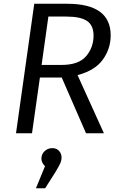

<svg xmlns="http://www.w3.org/2000/svg" viewBox="-20 -708 636 1020"><path d="M392 -309 532 0H437L308 -296H192L150 0H65L162 -688H337Q568 -688 568 -520Q568 -449 526 -391Q484 -333 392 -309ZM201 -363H306Q398 -363 437.5 -409.5Q477 -456 477 -519Q477 -573 442.5 -596.5Q408 -620 332 -620H237ZM307 128Q307 144 300 160Q293 176 272 210L220 292H171L219 175Q200 156 200 135Q200 111 217 95Q234 79 258 79Q281 79 294 94Q307 109 307 128Z"/></svg>

Font: FiraGO Book
Style: Italic
Weight: 350
Italic angle: -8°
Designer: bBox Type GmbH
Foundry: bBox Type GmbH
Version: Version 1.001